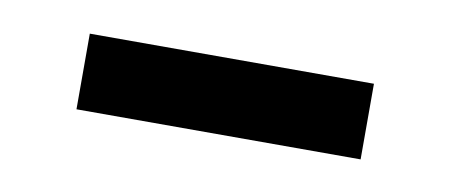

<svg xmlns="http://www.w3.org/2000/svg" viewBox="-27 -310 433 185"><g transform="rotate(10 190.0 -217.0)"><path d="M51 -254H329V-180H51Z"/></g></svg>

Font: Rasa SemiBold
Style: Regular
Weight: 600
Designer: Anna Giedrys (Yrsa+Rasa design), David Brezina (Yrsa art-direction, Rasa art-direction, design)
Foundry: Rosetta Type Foundry
Version: Version 2.004